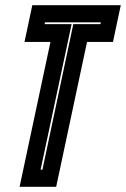

<svg xmlns="http://www.w3.org/2000/svg" viewBox="-20 -720 486 740"><path d="M55.5 0 174.5 -558.5H74.5L104.5 -700H445.5L415.5 -558.5H315.5L196.5 0ZM136.5 -66H143.5L262.5 -627H367L368.5 -634H153.5L152 -627H256Z"/></svg>

Font: Tourney Condensed ExtraBold
Style: Italic
Weight: 800
Width: 3
Italic angle: -12°
Designer: Tyler Finck
Foundry: Etcetera Type Co
Version: Version 1.010; ttfautohint (v1.8.3)